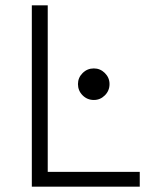

<svg xmlns="http://www.w3.org/2000/svg" viewBox="-20 -704 580 724"><path d="M100 -684H160V-56H507V0H100ZM274 -387Q274 -411 291.5 -428.5Q309 -446 334 -446Q358 -446 375.5 -428.5Q393 -411 393 -387Q393 -362 375.5 -344.5Q358 -327 334 -327Q309 -327 291.5 -344.5Q274 -362 274 -387Z"/></svg>

Font: Bellota
Style: Regular
Weight: 400
Designer: Kemie Guaida
Foundry: Kemie Guaida
Version: Version 4.001